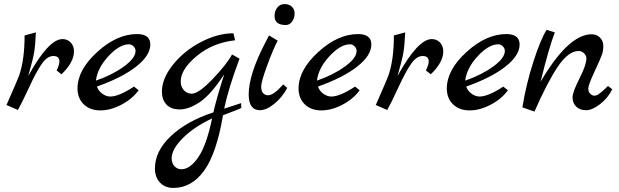

<svg xmlns="http://www.w3.org/2000/svg" viewBox="-20 -548 3073 953"><path d="M12.2 -26.9Q67.4 -151.9 75.2 -173.8Q102.1 -252 102.1 -372.1L158.2 -387.2Q155.3 -322.3 149.2 -286.6Q143.1 -251 120.1 -170.9Q221.2 -354 290 -354Q314.9 -354 331.1 -336.9Q347.2 -319.8 347.2 -293Q347.2 -238.8 285.2 -179.2L261.2 -198.2Q275.4 -229 274.9 -243.2Q274.9 -270 244.9 -270Q214.8 -270 188 -231.9Q161.1 -193.8 124.5 -114.5Q87.9 -35.2 68.8 -2Z M364.7 -108.9Q364.7 -200.7 462.4 -289.8Q560.1 -378.9 660.2 -378.9Q726.1 -378.9 726.1 -327.1Q726.1 -272.9 656.5 -218Q586.9 -163.1 460.9 -118.2Q469.7 -95.2 488.8 -82Q507.8 -68.8 527.8 -68.8Q570.8 -69.3 645 -118.2L668 -100.1Q637.2 -57.1 583 -28.6Q528.8 0 477.8 0Q426.8 0 395.8 -30Q364.7 -60.1 364.7 -108.9ZM456.1 -147.9Q537.1 -175.8 595 -217.8Q652.8 -259.8 652.8 -294.9Q652.8 -308.1 642.8 -318.1Q632.8 -328.1 620.1 -328.1Q573.2 -328.1 518.6 -269.5Q463.9 -210.9 456.1 -147.9Z M749 288.1Q749 202.1 827.9 127.7Q906.7 53.2 1039.1 9.8Q1054.2 -57.1 1092.8 -179.2Q1025.9 -77.1 971.4 -41Q917 -4.9 872.8 -4.9Q828.6 -4.9 806.2 -29.1Q783.7 -53.2 783.7 -92.8Q783.7 -158.7 838.9 -227.3Q894 -295.9 977.5 -339.4Q1061 -382.8 1138.7 -382.8L1147 -348.1Q1036.1 -335.9 956.5 -270Q877 -204.1 877 -143.1Q877 -117.2 892.8 -100.1Q908.7 -83 931.6 -83Q965.8 -83 1034.9 -155Q1104 -227.1 1131.8 -277.8L1168.9 -256.8Q1113.8 -109.9 1092.8 -8.8L1176.8 -36.1L1177.7 -12.2Q1168 -6.3 1086.9 23.9Q1054.7 214.8 992.7 299.8Q930.7 384.8 840.8 384.8Q798.8 384.8 773.9 357.9Q749 331.1 749 288.1ZM832 237.8Q832 261.7 845.9 276.9Q859.9 292 880.9 292Q922.9 292 963.9 232.9Q1004.9 173.8 1032.7 40Q945.8 80.1 888.9 136Q832 191.9 832 237.8Z M1214.4 -79.1Q1214.4 -176.3 1294.4 -332Q1312.5 -366.2 1315.4 -372.1L1358.4 -346.2Q1337.4 -308.1 1306.9 -225.1Q1276.4 -142.1 1276.4 -118.7Q1276.4 -95.2 1286.4 -85.2Q1296.4 -75.2 1310.5 -75.2Q1310.5 -75.2 1311 -75.2Q1338.4 -75.2 1385.7 -128.9L1405.8 -111.8Q1381.8 -65.9 1342.3 -33.4Q1302.7 -1 1270.5 -1Q1214.4 -1 1214.4 -79.1ZM1398.4 -423.8Q1342.8 -423.8 1342.8 -468.3Q1342.8 -494.1 1356.7 -511Q1370.6 -527.8 1392.6 -527.8Q1414.6 -527.8 1428.5 -514.9Q1442.4 -502 1442.4 -481Q1442.4 -460 1430.4 -441.9Q1418.5 -423.8 1398.4 -423.8Z M1461.9 -108.9Q1461.9 -200.7 1559.6 -289.8Q1657.2 -378.9 1757.3 -378.9Q1823.2 -378.9 1823.2 -327.1Q1823.2 -272.9 1753.7 -218Q1684.1 -163.1 1558.1 -118.2Q1566.9 -95.2 1585.9 -82Q1605 -68.8 1625 -68.8Q1668 -69.3 1742.2 -118.2L1765.1 -100.1Q1734.4 -57.1 1680.2 -28.6Q1626 0 1575 0Q1523.9 0 1492.9 -30Q1461.9 -60.1 1461.9 -108.9ZM1553.2 -147.9Q1634.3 -175.8 1692.1 -217.8Q1750 -259.8 1750 -294.9Q1750 -308.1 1740 -318.1Q1730 -328.1 1717.3 -328.1Q1670.4 -328.1 1615.7 -269.5Q1561 -210.9 1553.2 -147.9Z M1845.2 -26.9Q1900.4 -151.9 1908.2 -173.8Q1935.1 -252 1935.1 -372.1L1991.2 -387.2Q1988.3 -322.3 1982.2 -286.6Q1976.1 -251 1953.1 -170.9Q2054.2 -354 2123 -354Q2147.9 -354 2164.1 -336.9Q2180.2 -319.8 2180.2 -293Q2180.2 -238.8 2118.2 -179.2L2094.2 -198.2Q2108.4 -229 2107.9 -243.2Q2107.9 -270 2077.9 -270Q2047.9 -270 2021 -231.9Q1994.1 -193.8 1957.5 -114.5Q1920.9 -35.2 1901.9 -2Z M2197.8 -108.9Q2197.8 -200.7 2295.4 -289.8Q2393.1 -378.9 2493.2 -378.9Q2559.1 -378.9 2559.1 -327.1Q2559.1 -272.9 2489.5 -218Q2419.9 -163.1 2293.9 -118.2Q2302.7 -95.2 2321.8 -82Q2340.8 -68.8 2360.8 -68.8Q2403.8 -69.3 2478 -118.2L2501 -100.1Q2470.2 -57.1 2416 -28.6Q2361.8 0 2310.8 0Q2259.8 0 2228.8 -30Q2197.8 -60.1 2197.8 -108.9ZM2289.1 -147.9Q2370.1 -175.8 2428 -217.8Q2485.8 -259.8 2485.8 -294.9Q2485.8 -308.1 2475.8 -318.1Q2465.8 -328.1 2453.1 -328.1Q2406.2 -328.1 2351.6 -269.5Q2296.9 -210.9 2289.1 -147.9Z M2572.8 -15.1Q2591.8 -131.3 2627.4 -241.7Q2663.1 -352.1 2692.9 -399.9L2733.9 -387.2Q2706.1 -316.4 2663.1 -142.1Q2801.3 -377.9 2917 -377.9Q2941.9 -377.9 2958.3 -361.1Q2974.6 -344.2 2974.6 -321Q2974.6 -297.9 2968.8 -279.5Q2962.9 -261.2 2931.4 -193.6Q2899.9 -126 2899.9 -108.9Q2899.9 -91.8 2909.9 -82.5Q2919.9 -73.2 2929 -73.2Q2938 -73.2 2943.8 -76.2Q2949.7 -79.1 2957.3 -85Q2964.8 -90.8 2970.9 -95.9Q2977.1 -101.1 2985.6 -109.6Q2994.1 -118.2 2998 -121.1L3019 -105Q2997.1 -61 2958.5 -31Q2919.9 -1 2888.9 -1Q2857.9 -1 2839.8 -19Q2821.8 -37.1 2821.8 -64Q2821.8 -90.8 2856.2 -158.4Q2890.6 -226.1 2890.6 -257.8Q2890.6 -272 2879.2 -283.4Q2867.7 -294.9 2852.1 -294.9Q2801.3 -294.9 2749 -217.5Q2696.8 -140.1 2632.8 5.9Z"/></svg>

Font: Marck Script
Style: Regular
Weight: 400
Designer: Denis Masharov, Marck Fogel
Foundry: Denis Masharov
Version: Version 1.002